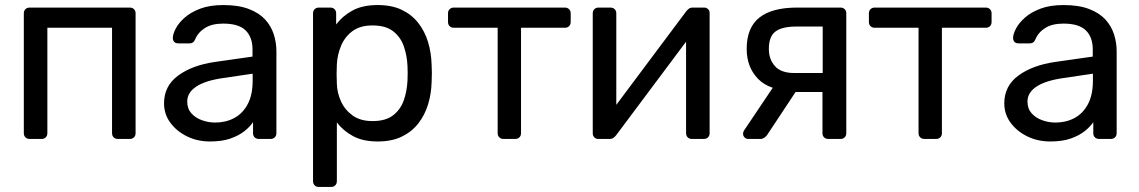

<svg xmlns="http://www.w3.org/2000/svg" viewBox="-20 -550 4510 760"><path d="M97.2 0Q87 0 80.6 -6.4Q74.3 -12.7 74.3 -22.9V-497.1Q74.3 -507.3 80.6 -513.6Q87 -520 97.2 -520H493.8Q504 -520 510.4 -513.6Q516.7 -507.3 516.7 -497.1V-22.9Q516.7 -12.7 510.4 -6.4Q504 0 493.8 0H446.4Q436.3 0 429.9 -6.4Q423.5 -12.7 423.5 -22.9V-440.1H167.5V-22.9Q167.5 -12.7 161.1 -6.4Q154.7 0 144.6 0Z M811.1 10Q761.4 10 720.3 -10.2Q679.1 -30.4 654.2 -64.3Q629.3 -98.3 629.3 -140.9Q629.3 -209.8 685.2 -250.9Q741 -292 831.3 -304.9L979.5 -326V-354.6Q979.5 -402.6 952.3 -429.6Q925 -456.6 863.4 -456.6Q818.5 -456.6 790.9 -438.9Q763.3 -421.3 751.7 -392.6Q745.6 -378.3 731 -378.3H686.1Q674.5 -378.3 669.2 -384.7Q663.9 -391.1 664.1 -400.3Q664.3 -415.3 675.7 -437.1Q687 -458.9 710.8 -480.1Q734.6 -501.3 772.3 -515.6Q810 -530 863.7 -530Q924.4 -530 965.2 -514.3Q1005.9 -498.6 1029.6 -472.7Q1053.2 -446.8 1063.7 -414Q1074.1 -381.3 1074.1 -347.3V-22.9Q1074.1 -12.7 1067.7 -6.4Q1061.3 0 1051.1 0H1004.5Q994.3 0 987.9 -6.4Q981.6 -12.7 981.6 -22.9V-66.4Q969.2 -48 947.3 -30.7Q925.4 -13.3 892.3 -1.7Q859.2 10 811.1 10ZM832.2 -64.9Q873.3 -64.9 906.9 -82.6Q940.5 -100.4 960.3 -137.4Q980.1 -174.4 980.1 -230.4V-258.3L864.2 -241.2Q792.7 -231.1 756.9 -207.3Q721.1 -183.5 721.1 -148.1Q721.1 -120 737.3 -101.7Q753.6 -83.4 779.2 -74.2Q804.7 -64.9 832.2 -64.9Z M1242 190Q1231.8 190 1225.4 183.6Q1219.1 177.3 1219.1 167.1V-497.1Q1219.1 -507.3 1225.4 -513.6Q1231.8 -520 1242 -520H1287.7Q1297.9 -520 1304.2 -513.6Q1310.6 -507.3 1310.6 -497.1V-453.2Q1335.2 -486.3 1375 -508.2Q1414.7 -530 1474.9 -530Q1531.1 -530 1570.5 -511Q1609.9 -492 1635.6 -459.2Q1661.2 -426.4 1674.2 -384.1Q1687.1 -341.7 1688.5 -294.1Q1689.5 -277.8 1689.5 -260Q1689.5 -242.2 1688.5 -225.7Q1687.3 -178.9 1674.4 -136.6Q1661.4 -94.3 1635.8 -61.4Q1610.1 -28.6 1570.6 -9.3Q1531.1 10 1474.9 10Q1416.6 10 1377.3 -11.3Q1338.1 -32.6 1313.4 -65.4V167.1Q1313.4 177.3 1307.1 183.6Q1300.7 190 1290.5 190ZM1454.4 -70.7Q1505.9 -70.7 1535.4 -93.1Q1564.9 -115.6 1578 -152.1Q1591 -188.7 1593 -231.1Q1594.4 -260 1593 -288.9Q1591 -331.3 1578 -367.9Q1564.9 -404.4 1535.4 -426.9Q1505.9 -449.3 1454.4 -449.3Q1404.7 -449.3 1374.2 -426.1Q1343.7 -402.8 1329.5 -367.5Q1315.2 -332.1 1313.4 -295.4Q1312.4 -279.1 1312.4 -256.9Q1312.4 -234.7 1313.4 -218.2Q1314.4 -182.7 1329.7 -148.9Q1344.9 -115.2 1375.7 -92.9Q1406.6 -70.7 1454.4 -70.7Z M1972.9 0Q1962.7 0 1956.3 -6.4Q1949.9 -12.7 1949.9 -22.9V-440.1H1776.3Q1766.1 -440.1 1759.7 -446.4Q1753.4 -452.8 1753.4 -463V-497.1Q1753.4 -507.3 1759.7 -513.6Q1766.1 -520 1776.3 -520H2216.1Q2226.2 -520 2232.6 -513.6Q2239 -507.3 2239 -497.1V-463Q2239 -452.8 2232.6 -446.4Q2226.2 -440.1 2216.1 -440.1H2042.4V-22.9Q2042.4 -12.7 2036.1 -6.4Q2029.7 0 2019.5 0Z M2347.6 0Q2339 0 2332.6 -6.4Q2326.3 -12.7 2326.3 -21.3V-497.1Q2326.3 -507.3 2332.6 -513.6Q2339 -520 2349.2 -520H2396.6Q2406.7 -520 2413.1 -513.6Q2419.5 -507.3 2419.5 -497.1V-73.2L2393.4 -100.1L2695.8 -504.6Q2700.8 -511 2706.7 -515.5Q2712.6 -520 2722.4 -520H2767.6Q2776.2 -520 2782.6 -514Q2788.9 -508.1 2788.9 -499.5V-22.9Q2788.9 -12.7 2782.6 -6.4Q2776.2 0 2766 0H2718.6Q2708.4 0 2702.1 -6.4Q2695.7 -12.7 2695.7 -22.9V-422.4L2724.2 -423.1L2419.4 -15.4Q2415.2 -9.8 2408.9 -4.9Q2402.6 0 2392.8 0Z M3258.5 0Q3248.3 0 3241.9 -6.4Q3235.6 -12.7 3235.6 -22.9V-185.9H3120.9V-190.9Q3026.6 -190.9 2981.1 -237.4Q2935.6 -283.9 2935.6 -356.3Q2935.6 -440.1 2985.4 -480Q3035.2 -520 3135.2 -520H3307Q3317.2 -520 3323.6 -513.6Q3329.9 -507.3 3329.9 -497.1V-22.9Q3329.9 -12.7 3323.6 -6.4Q3317.2 0 3307 0ZM2941.7 0Q2933.3 0 2927.3 -6Q2921.3 -12 2921.3 -20Q2921.3 -23.6 2922.7 -28.3Q2924.1 -32.9 2928.4 -38.3L3046.5 -214.1L3142.9 -206.6L3016.1 -15Q3012.3 -9.6 3005.2 -4.8Q2998.1 0 2990.1 0ZM3123.6 -261H3236.5V-444.9H3131.7Q3075.9 -444.9 3049.7 -425.4Q3023.4 -405.8 3023.4 -356.3Q3023.4 -314.9 3047.7 -288Q3071.9 -261 3123.6 -261Z M3638.9 0Q3628.7 0 3622.3 -6.4Q3615.9 -12.7 3615.9 -22.9V-440.1H3442.3Q3432.1 -440.1 3425.7 -446.4Q3419.4 -452.8 3419.4 -463V-497.1Q3419.4 -507.3 3425.7 -513.6Q3432.1 -520 3442.3 -520H3882.1Q3892.2 -520 3898.6 -513.6Q3905 -507.3 3905 -497.1V-463Q3905 -452.8 3898.6 -446.4Q3892.2 -440.1 3882.1 -440.1H3708.4V-22.9Q3708.4 -12.7 3702.1 -6.4Q3695.7 0 3685.5 0Z M4137.1 10Q4087.4 10 4046.3 -10.2Q4005.1 -30.4 3980.2 -64.3Q3955.3 -98.3 3955.3 -140.9Q3955.3 -209.8 4011.2 -250.9Q4067 -292 4157.3 -304.9L4305.5 -326V-354.6Q4305.5 -402.6 4278.3 -429.6Q4251 -456.6 4189.4 -456.6Q4144.5 -456.6 4116.9 -438.9Q4089.3 -421.3 4077.7 -392.6Q4071.6 -378.3 4057 -378.3H4012.1Q4000.5 -378.3 3995.2 -384.7Q3989.9 -391.1 3990.1 -400.3Q3990.3 -415.3 4001.7 -437.1Q4013 -458.9 4036.8 -480.1Q4060.6 -501.3 4098.3 -515.6Q4136 -530 4189.7 -530Q4250.4 -530 4291.2 -514.3Q4331.9 -498.6 4355.6 -472.7Q4379.2 -446.8 4389.7 -414Q4400.1 -381.3 4400.1 -347.3V-22.9Q4400.1 -12.7 4393.7 -6.4Q4387.3 0 4377.1 0H4330.5Q4320.3 0 4313.9 -6.4Q4307.6 -12.7 4307.6 -22.9V-66.4Q4295.2 -48 4273.3 -30.7Q4251.4 -13.3 4218.3 -1.7Q4185.2 10 4137.1 10ZM4158.2 -64.9Q4199.3 -64.9 4232.9 -82.6Q4266.5 -100.4 4286.3 -137.4Q4306.1 -174.4 4306.1 -230.4V-258.3L4190.2 -241.2Q4118.7 -231.1 4082.9 -207.3Q4047.1 -183.5 4047.1 -148.1Q4047.1 -120 4063.3 -101.7Q4079.6 -83.4 4105.2 -74.2Q4130.7 -64.9 4158.2 -64.9Z"/></svg>

Font: Rubik Light
Style: Regular
Weight: 300
Designer: Hubert and Fischer
Foundry: Hubert and Fischer
Version: Version 2.300;gftools[0.9.30]